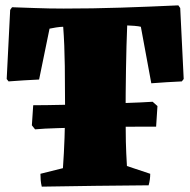

<svg xmlns="http://www.w3.org/2000/svg" viewBox="-20 -692 711 717"><path d="M136 5Q133 -7 132 -19Q131 -31 131 -43L215 -64Q219 -120 221 -177.5Q223 -235 223 -290Q223 -364 222 -445Q221 -526 216 -592Q206 -592 189.5 -589.5Q173 -587 165 -585L126 -395Q98 -394 69.5 -392Q41 -390 12 -388L5 -397L18 -655L25 -665Q57 -664 110 -662Q163 -660 218 -660Q325 -660 432 -663.5Q539 -667 646 -672L653 -662L666 -397L659 -388Q631 -387 602.5 -385Q574 -383 545 -381L506 -592Q499 -594 482 -595.5Q465 -597 455 -597Q452 -524 450.5 -434Q449 -344 449 -255Q449 -204 450 -163Q451 -122 454 -72L541 -43Q541 -21 535 0Q435 1 335.5 2Q236 3 136 5ZM111 -209 99 -224 104 -299Q122 -299 158 -299.5Q194 -300 239.5 -301Q285 -302 333.5 -303.5Q382 -305 426.5 -306.5Q471 -308 504 -309.5Q537 -311 550 -312L568 -296L563 -219Q551 -219 511.5 -219Q472 -219 418 -218.5Q364 -218 305.5 -216.5Q247 -215 195 -213.5Q143 -212 111 -209Z"/></svg>

Font: Labrada Black
Style: Regular
Weight: 900
Designer: Mercedes Jáuregui
Foundry: Omnibus-Type Team
Version: Version 1.000; ttfautohint (v1.8.4.7-5d5b)